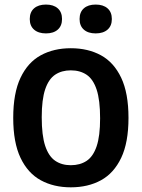

<svg xmlns="http://www.w3.org/2000/svg" viewBox="-20 -814 622 842"><path d="M290.5 7.5Q215.5 7.5 158.8 -23.5Q102 -54.5 70 -121.8Q38 -189 38 -297Q38 -405.5 70 -473Q102 -540.5 158.8 -571.5Q215.5 -602.5 290.5 -602.5Q366 -602.5 422.8 -571.5Q479.5 -540.5 511.5 -473Q543.5 -405.5 543.5 -297Q543.5 -189 511.5 -121.8Q479.5 -54.5 422.8 -23.5Q366 7.5 290.5 7.5ZM290.5 -89.5Q331 -89.5 359.8 -108.5Q388.5 -127.5 403.8 -172.5Q419 -217.5 419 -295Q419 -375 403.8 -421Q388.5 -467 359.8 -486.2Q331 -505.5 290.5 -505.5Q250.5 -505.5 222 -486.5Q193.5 -467.5 178.2 -422.5Q163 -377.5 163 -300Q163 -220 178.2 -174.2Q193.5 -128.5 222 -109Q250.5 -89.5 290.5 -89.5ZM399.5 -667.5Q366.5 -667.5 347.8 -684Q329 -700.5 329 -730.5Q329 -761 347.8 -777.5Q366.5 -794 399.5 -794Q432.5 -794 451.5 -777.5Q470.5 -761 470.5 -730.5Q470.5 -700.5 451.5 -684Q432.5 -667.5 399.5 -667.5ZM181.5 -667.5Q148.5 -667.5 129.5 -684Q110.5 -700.5 110.5 -730.5Q110.5 -761 129.5 -777.5Q148.5 -794 181.5 -794Q214.5 -794 233.2 -777.5Q252 -761 252 -730.5Q252 -700.5 233.2 -684Q214.5 -667.5 181.5 -667.5Z"/></svg>

Font: Encode Sans SC Condensed SemiBold
Style: Regular
Weight: 600
Width: 3
Designer: Multiple Designers
Foundry: Impallari Type
Version: Version 3.002